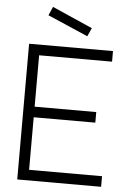

<svg xmlns="http://www.w3.org/2000/svg" viewBox="-63 -1010 735 1057"><g transform="rotate(5 305.0 -482.0)"><path d="M388.5 -819 165.5 -915.5 186.5 -963.5 409.5 -865.5ZM133.5 -691.5V-407.5H474V-349H133.5V-58.5H536.5V0H73V-750H536.5V-691.5Z"/></g></svg>

Font: Russisch Sans Light
Style: Regular
Weight: 300
Designer: Michael Sharanda (font) & Cristiano Sobral (main changes)
Foundry: Michael Sharanda
Version: Version 2.00;September 8, 2020;FontCreator 13.0.0.2681 64-bi